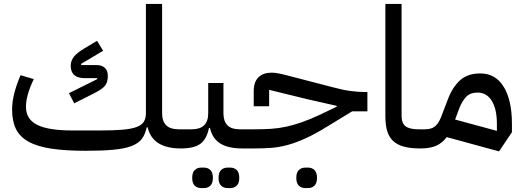

<svg xmlns="http://www.w3.org/2000/svg" viewBox="-20 -760 2684 983"><path d="M420 12Q315 12 242.5 1Q170 -10 125.5 -35Q81 -60 61.5 -100Q42 -140 42 -199Q42 -239 53 -282Q64 -325 85 -375L153 -355Q113 -272 113 -213Q113 -150 170 -121Q227 -92 352 -92H492Q562 -92 608 -96Q654 -100 680 -110Q706 -120 716.5 -137Q727 -154 727 -180V-740H810V-180Q810 -98 894 -98H928V-22L906 0Q761 0 736 -108H731Q724 -73 706.5 -49.5Q689 -26 654 -12.5Q619 1 562 6.5Q505 12 420 12ZM333 -283 478 -355 477 -360H411Q379 -360 360.5 -375.5Q342 -391 342 -424Q342 -448 358 -469Q374 -490 415 -514L477 -551L508 -500L395 -433L396 -427H473Q501 -427 516.5 -413Q532 -399 532 -371Q532 -339 517.5 -321Q503 -303 463 -283L360 -231Z M906 -76 928 -98H962Q1046 -98 1046 -180V-335H1124V-180Q1124 -98 1206 -98H1242V-22L1220 0Q1148 0 1107.5 -25.5Q1067 -51 1055 -105H1050Q1038 -47 1005.5 -23.5Q973 0 906 0ZM1146 203Q1125 203 1112 190.5Q1099 178 1099 151Q1099 123 1112 110.5Q1125 98 1146 98H1159Q1179 98 1192 110.5Q1205 123 1205 151Q1205 178 1192 190.5Q1179 203 1159 203ZM1011 203Q990 203 977 190.5Q964 178 964 151Q964 123 977 110.5Q990 98 1011 98H1024Q1044 98 1057 110.5Q1070 123 1070 151Q1070 178 1057 190.5Q1044 203 1024 203Z M1220 -76 1242 -98H1283Q1329 -98 1368 -100.5Q1407 -103 1446 -111.5Q1485 -120 1527.5 -135Q1570 -150 1623 -175L1704 -214V-218L1554 -252L1358 -300V-216H1279V-293Q1279 -341 1303.5 -364.5Q1328 -388 1370 -388Q1382 -388 1398.5 -385.5Q1415 -383 1450 -374L1685 -313Q1737 -299 1775.5 -294Q1814 -289 1845 -289H1861V-190H1783L1655 -112Q1592 -73 1543 -51Q1494 -29 1451.5 -17.5Q1409 -6 1368.5 -3Q1328 0 1283 0H1220ZM1544 203Q1523 203 1510 190.5Q1497 178 1497 151Q1497 123 1510 110.5Q1523 98 1544 98H1557Q1577 98 1590 110.5Q1603 123 1603 151Q1603 178 1590 190.5Q1577 203 1557 203Z M2132 0Q2083 0 2049 -9Q2015 -18 1993.5 -37.5Q1972 -57 1962.5 -88.5Q1953 -120 1953 -165V-740H2036V-169Q2036 -129 2056.5 -113.5Q2077 -98 2121 -98H2155V-22L2133 0Z M2267 -58Q2244 -27 2212.5 -13.5Q2181 0 2133 0V-76L2155 -98Q2174 -98 2187.5 -102.5Q2201 -107 2211.5 -117Q2222 -127 2230 -142.5Q2238 -158 2246 -181L2274 -254Q2297 -314 2335.5 -349Q2374 -384 2439 -384Q2517 -384 2559 -315.5Q2601 -247 2601 -126V-83L2535 15ZM2310 -148 2524 -90V-126Q2524 -201 2498 -243.5Q2472 -286 2425 -286Q2387 -286 2366.5 -264Q2346 -242 2332 -207Z"/></svg>

Font: IBM Plex Sans Arabic Text
Style: Regular
Weight: 450
Designer: Mike Abbink, Paul van der Laan, Pieter van Rosmalen, Wael Morcos, Khajak Apelian
Foundry: Bold Monday
Version: Version 1.2